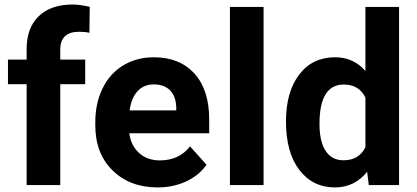

<svg xmlns="http://www.w3.org/2000/svg" viewBox="-20 -804 1810 834"><path d="M95.7 0V-438.3H14.6V-545.1H95.7V-591.4Q95.7 -683.1 148.4 -733.8Q201 -784.4 295.7 -784.4Q325.9 -784.4 369.8 -774.3L368.3 -661.5Q350.1 -666 323.9 -666Q241.8 -666 241.8 -588.9V-545.1H350.1V-438.3H241.8V0Z M664.5 10.1Q544.6 10.1 469.3 -63.5Q394 -137 394 -259.4V-273.6Q394 -355.7 425.7 -420.4Q457.4 -485.1 515.6 -520.2Q573.8 -555.2 648.4 -555.2Q760.2 -555.2 824.4 -484.6Q888.7 -414.1 888.7 -284.6V-225.2H541.6Q548.6 -171.8 584.1 -139.5Q619.6 -107.3 674.1 -107.3Q758.2 -107.3 805.5 -168.3L877.1 -88.2Q844.3 -41.8 788.4 -15.9Q732.5 10.1 664.5 10.1ZM647.9 -437.3Q604.5 -437.3 577.6 -408.1Q550.6 -378.8 543.1 -324.4H745.6V-336Q744.6 -384.4 719.4 -410.8Q694.2 -437.3 647.9 -437.3Z M1124.9 0H978.8V-773.8H1124.9Z M1222.2 -276.6Q1222.2 -404 1279.3 -479.6Q1336.5 -555.2 1435.8 -555.2Q1515.4 -555.2 1567.3 -495.7V-773.8H1713.4V0H1581.9L1574.8 -57.9Q1520.4 10.1 1434.8 10.1Q1338.5 10.1 1280.4 -65.7Q1222.2 -141.6 1222.2 -276.6ZM1367.8 -266Q1367.8 -189.4 1394.5 -148.6Q1421.2 -107.8 1472 -107.8Q1539.5 -107.8 1567.3 -164.7V-379.8Q1540.1 -436.8 1473 -436.8Q1367.8 -436.8 1367.8 -266Z"/></svg>

Font: Vazir FD
Style: Bold
Weight: 700
Foundry: DejaVu fonts team - Redesigned by Saber Rastikerdar
Version: Version 21.10;October 20, 2019;FontCreator 12.0.0.2547 64-bi